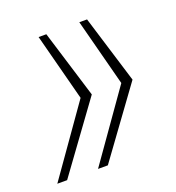

<svg xmlns="http://www.w3.org/2000/svg" viewBox="-94 -591 557 607"><g transform="rotate(-20 184.0 -288.0)"><path d="M264 -516 334 -288 168 -60H135L297 -290L238 -516ZM127 -516 197 -288 31 -60H-2L160 -290L101 -516Z"/></g></svg>

Font: Hubot Sans Condensed ExtraLight
Style: Italic
Weight: 200
Width: 3
Italic angle: -12.0243°
Designer: Deni Anggara
Foundry: GitHub, Inc., Subsidiary of Microsoft Corporation
Version: Version 2.000